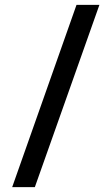

<svg xmlns="http://www.w3.org/2000/svg" viewBox="-20 -708 458 788"><path d="M30 60 294 -688H388L123 60Z"/></svg>

Font: Red Rose Medium
Style: Regular
Weight: 500
Designer: Jaikishan Patel
Version: Version 2.000